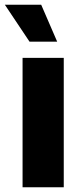

<svg xmlns="http://www.w3.org/2000/svg" viewBox="-40 -790 344 810"><path d="M55.2 0V-545.9H229V0ZM84.5 -614.3 -19.5 -770H133.8L201.2 -614.3Z"/></svg>

Font: Inter Extra Bold
Style: Regular
Weight: 800
Designer: Rasmus Andersson
Foundry: rsms
Version: Version 4.000;git-3c8e0fc